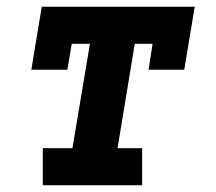

<svg xmlns="http://www.w3.org/2000/svg" viewBox="-20 -550 640 570"><path d="M107 0V-110H195L247 -420H193L180 -343H73L104 -530H558L527 -343H421L433 -420H380L329 -110H402V0Z"/></svg>

Font: Iosevka Slab XBdExObl
Style: Regular
Weight: 800
Width: 7
Italic angle: -9°
Monospace: yes
Designer: Belleve Invis
Foundry: Belleve Invis
Version: Version 11.1.0; ttfautohint (v1.8.3)